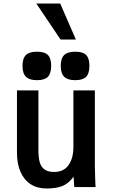

<svg xmlns="http://www.w3.org/2000/svg" viewBox="-20 -1064 640 1092"><path d="M76.5 -196V-550H198.5V-211Q198.5 -171 205.2 -144Q212 -117 231.5 -101.5Q251 -86 287.5 -86Q343 -86 370.2 -125.5Q397.5 -165 397.5 -227V-550H519.5V-119Q519.5 -87.5 521.5 -43.5Q522.5 -28.5 523.5 0H402.5L398.5 -59Q370 -20.5 335.5 -6.2Q301 8 243.5 8Q192 8 154.5 -16.2Q117 -40.5 96.8 -86.2Q76.5 -132 76.5 -196ZM108 -689Q108 -732 127.5 -751Q147 -770 190 -770Q234 -770 252.5 -751.2Q271 -732.5 271 -689Q271 -646 252.2 -627Q233.5 -608 190 -608Q147.5 -608 127.8 -627.2Q108 -646.5 108 -689ZM325.5 -689Q325.5 -732 345 -751Q364.5 -770 407.5 -770Q451.5 -770 470 -751.2Q488.5 -732.5 488.5 -689Q488.5 -646 469.8 -627Q451 -608 407.5 -608Q365 -608 345.2 -627.2Q325.5 -646.5 325.5 -689ZM186.5 -1044H322.5L411.5 -839H324.5Z"/></svg>

Font: JuliaMono
Style: Bold
Weight: 700
Monospace: yes
Designer: cormullion
Foundry: corm
Version: Version 0.055; ttfautohint (v1.8.4)